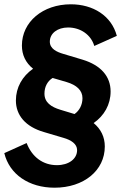

<svg xmlns="http://www.w3.org/2000/svg" viewBox="-22 -777 573 894"><path d="M232 97C368 97 466 17 466 -95C466 -139 448 -176 414 -204C463 -238 493 -290 493 -351C493 -421 448 -473 363 -499L273 -526C242 -535 210 -550 210 -583C210 -622 246 -649 295 -649C353 -649 402 -615 417 -563L522 -610C497 -704 411 -757 308 -757C177 -757 80 -675 80 -565C80 -522 97 -485 132 -457C82 -422 52 -370 52 -309C52 -241 96 -187 183 -162L274 -135C309 -125 337 -107 337 -78C337 -37 298 -8 243 -8C178 -8 127 -46 102 -111L-2 -64C22 35 113 97 232 97ZM185 -341C185 -373 199 -399 223 -414L288 -395C335 -381 362 -356 362 -320C362 -289 348 -262 325 -246L259 -266C216 -279 185 -300 185 -341Z"/></svg>

Font: Mluvka Bold
Style: Italic
Weight: 700
Italic angle: -8°
Designer: Modified by Jiří Krblich, Original typeface by Gumpita Rahayu
Foundry: Gumpita Rahayu & Jiří Krblich
Version: Version 2.000;Glyphs 3.1.1 (3134)